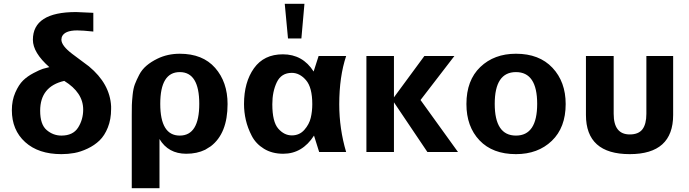

<svg xmlns="http://www.w3.org/2000/svg" viewBox="-20 -795 3604 1004"><path d="M238 -444Q152 -520 152 -587Q152 -732 378 -732L467 -728H468V-630Q412 -636 384 -636Q316 -636 303 -601L301 -588Q301 -556 358 -513L445 -448Q555 -357 561 -239V-225Q561 -171 544 -128.5Q527 -86 500.5 -60.5Q474 -35 438 -18Q402 -1 369 5Q336 11 301 11Q181 11 111.5 -52Q42 -115 42 -219Q42 -270 60 -311Q78 -352 100.5 -374Q123 -396 155.5 -413Q188 -430 204 -435Q220 -440 238 -444ZM301 -86Q362 -86 388.5 -128Q415 -170 415 -222Q415 -311 316 -372Q190 -343 190 -216Q190 -144 224 -115Q258 -86 301 -86Z M920 -514Q1040 -514 1105 -440Q1170 -366 1170 -251Q1170 -97 1082 -30L1053 -12Q1010 9 954 9Q860 9 814 -68V189H669V-191Q669 -227 669.5 -245.5Q670 -264 673.5 -298.5Q677 -333 685.5 -355Q694 -377 708 -404Q722 -431 746 -451.5Q770 -472 803 -488Q856 -514 920 -514ZM920 -86Q1022 -86 1022 -252Q1022 -418 920 -418Q818 -418 818 -252Q818 -86 920 -86Z M1572 -775 1556 -594H1486L1469 -775ZM1256 -251Q1256 -365 1308 -438Q1360 -511 1459 -511Q1563 -511 1620 -421L1646 -502H1790Q1754 -394 1754 -249Q1754 -122 1790 0H1649L1622 -86Q1561 9 1461 9Q1403 9 1360.5 -17Q1318 -43 1296.5 -84.5Q1275 -126 1265.5 -167.5Q1256 -209 1256 -251ZM1613 -250Q1613 -338 1580 -376Q1547 -414 1506 -414Q1451 -414 1427.5 -365Q1404 -316 1404 -250Q1404 -158 1435 -122.5Q1466 -87 1506 -87Q1546 -87 1571.5 -116Q1597 -145 1605 -179Q1613 -213 1613 -250Z M2375 0H2215L2040 -260V0H1896V-502H2040V-286L2199 -502H2356L2179 -272Z M2678 -514Q2800 -514 2869 -440.5Q2938 -367 2938 -251Q2938 -128 2865.5 -58.5Q2793 11 2678 11Q2556 11 2487.5 -61Q2419 -133 2419 -251Q2419 -375 2491.5 -444.5Q2564 -514 2678 -514ZM2567 -252Q2567 -86 2678 -86Q2789 -86 2789 -252Q2789 -418 2678 -418Q2567 -418 2567 -252Z M3273 -92Q3319 -92 3339.5 -119Q3360 -146 3360 -200V-502H3500V-194Q3500 11 3273 11Q3044 11 3044 -194V-502H3189V-200Q3189 -92 3273 -92Z"/></svg>

Font: cwTeXHei
Style: Medium
Weight: 500
Version: Version 1.17